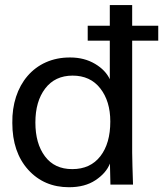

<svg xmlns="http://www.w3.org/2000/svg" viewBox="-20 -746 660 776"><path d="M619.6 -581.5V-642.1H334.5V-581.5ZM272 -62.5C224.1 -62.5 187.5 -79.6 161.6 -114.3C135.7 -148.9 123 -194.3 123 -251C123 -308.1 136.2 -353.5 162.6 -388.2C189 -422.9 226.1 -440.4 273.4 -440.4C320.8 -440.4 358.4 -423.3 385.3 -388.7C412.1 -354.5 425.8 -310.1 425.8 -254.9C425.8 -196.3 412.6 -149.4 385.7 -114.7C358.9 -80.1 321.3 -62.5 272 -62.5ZM258.8 10.7C301.3 10.7 336.9 1.5 365.7 -17.6C394.5 -36.6 414.1 -59.1 424.3 -85L426.3 0H517.6C515.6 -56.6 514.6 -100.1 514.2 -129.9V-725.6H423.8V-425.8C412.6 -449.7 393.1 -470.7 364.3 -487.8C335.4 -504.9 302.2 -513.7 263.7 -513.7C118.2 -514.6 27.3 -401.4 29.8 -249C29.8 -170.4 51.3 -107.4 93.8 -60.1C136.7 -12.7 191.9 10.7 258.8 10.7Z"/></svg>

Font: Ride
Style: Regular
Weight: 400
Version: Version 3.000